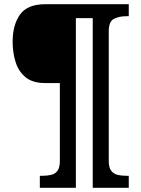

<svg xmlns="http://www.w3.org/2000/svg" viewBox="-20 -780 671 911"><path d="M169 111V54H182Q205 54 223.5 49.5Q242 45 253 30Q264 15 264 -17V-386H193Q135 -386 101.5 -413.5Q68 -441 54 -485.5Q40 -530 40 -582Q40 -662 75 -711Q110 -760 195 -760H591V-703H578Q545 -703 520.5 -690.5Q496 -678 496 -631V-17Q496 15 507.5 30Q519 45 537.5 49.5Q556 54 578 54H591V111H420V-694H340V111Z"/></svg>

Font: Noto Serif Devanagari ExtraBold
Style: Regular
Weight: 800
Designer: Universal Thirst, Indian Type Foundry and the Monotype Design Team
Foundry: Monotype Imaging Inc.
Version: Version 2.004; ttfautohint (v1.8.4.7-5d5b)